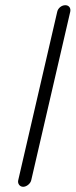

<svg xmlns="http://www.w3.org/2000/svg" viewBox="-20 -694 291 738"><path d="M100 -1 250 -649C253 -663 245 -674 231 -674C217 -674 203 -663 200 -649L50 -1C47 12 56 24 69 24C82 24 97 12 100 -1Z"/></svg>

Font: Electronic
Style: BookIt
Weight: 400
Version: Version 1.011